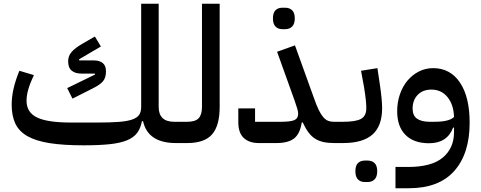

<svg xmlns="http://www.w3.org/2000/svg" viewBox="-20 -760 2556 1020"><path d="M424 12Q317 12 244 0.5Q171 -11 126 -36.5Q81 -62 61.5 -103.5Q42 -145 42 -205Q42 -285 83 -384L160 -361Q141 -321 131 -287.5Q121 -254 121 -225Q121 -163 176.5 -136Q232 -109 358 -109H498Q567 -109 612 -112.5Q657 -116 683.5 -125.5Q710 -135 720 -151Q730 -167 730 -192V-740H823V-192Q823 -113 906 -113H939V-24L915 0Q766 0 740 -116H734Q727 -79 709 -54.5Q691 -30 655.5 -15Q620 0 563.5 6Q507 12 424 12ZM337 -292 485 -364 484 -369H413Q380 -369 361 -384.5Q342 -400 342 -435Q342 -462 360 -483.5Q378 -505 420 -529L484 -566L516 -513L400 -445L401 -439H479Q509 -439 526 -425Q543 -411 543 -381Q543 -347 527 -328Q511 -309 470 -289L365 -236Z M915 -89 939 -113H974Q1018 -113 1035.5 -132Q1053 -151 1053 -192V-740H1147V-192Q1147 -93 1107 -46.5Q1067 0 974 0H915Z M1355 0Q1304 0 1275 -27Q1246 -54 1246 -111V-184H1335V-113H1471Q1524 -113 1544 -122Q1564 -131 1564 -156Q1564 -167 1559 -183.5Q1554 -200 1545 -226L1452 -485L1547 -519L1649 -236Q1662 -199 1673.5 -175.5Q1685 -152 1697 -138Q1709 -124 1722.5 -118.5Q1736 -113 1754 -113H1781V-24L1756 0Q1723 0 1698 -5.5Q1673 -11 1653.5 -23.5Q1634 -36 1618.5 -57Q1603 -78 1588 -110L1583 -109Q1574 -50 1543 -25Q1512 0 1448 0ZM1480 -605Q1457 -605 1443.5 -619Q1430 -633 1430 -662Q1430 -692 1443.5 -705.5Q1457 -719 1480 -719H1495Q1518 -719 1532 -705.5Q1546 -692 1546 -662Q1546 -633 1532 -619Q1518 -605 1495 -605Z M1757 -89 1781 -113H1802Q1870 -113 1898 -128.5Q1926 -144 1926 -185Q1926 -202 1923.5 -228Q1921 -254 1914 -297L1898 -384L1985 -398L1998 -311Q2010 -231 2010 -185Q2010 -91 1959 -45.5Q1908 0 1802 0H1757ZM1918 207Q1895 207 1881.5 193Q1868 179 1868 150Q1868 120 1881.5 106.5Q1895 93 1918 93H1933Q1956 93 1970 106.5Q1984 120 1984 150Q1984 179 1970 193Q1956 207 1933 207Z M2081 127H2148Q2273 127 2332.5 77Q2392 27 2392 -58V-82H2387Q2356 1 2259 1Q2178 1 2134 -43.5Q2090 -88 2090 -169Q2090 -217 2104.5 -259Q2119 -301 2144.5 -331.5Q2170 -362 2205 -380Q2240 -398 2281 -398Q2372 -398 2423.5 -321.5Q2475 -245 2475 -108Q2475 56 2393.5 148Q2312 240 2152 240H2081ZM2284 -113Q2326 -113 2351.5 -119Q2377 -125 2392 -138Q2390 -204 2357.5 -244Q2325 -284 2272 -284Q2226 -284 2199 -256Q2172 -228 2172 -183Q2172 -146 2195.5 -129.5Q2219 -113 2264 -113Z"/></svg>

Font: IBM Plex Sans Arabic Medm
Style: Regular
Weight: 500
Designer: Mike Abbink, Paul van der Laan, Pieter van Rosmalen, Wael Morcos, Khajak Apelian
Foundry: Bold Monday
Version: Version 1.005